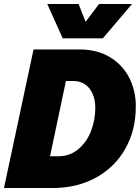

<svg xmlns="http://www.w3.org/2000/svg" viewBox="-37 -947 707 967"><path d="M132 -698H362Q453 -698 517 -659Q581 -620 614 -555Q647 -490 647 -412Q647 -291 594 -197.5Q541 -104 445.5 -52Q350 0 228 0H-17ZM258 -160Q314 -160 356.5 -195Q399 -230 421 -286Q443 -342 443 -404Q443 -444 429.5 -474.5Q416 -505 391.5 -522Q367 -539 333 -539H295L215 -160ZM359 -927 394 -837 462 -927H628L481 -754H279L201 -927Z"/></svg>

Font: Azeret Mono ExtraBold
Style: Italic
Weight: 800
Italic angle: -12°
Designer: Martin Vácha
Foundry: Displaay
Version: Version 1.000; Glyphs 3.0.3, build 3074